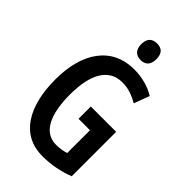

<svg xmlns="http://www.w3.org/2000/svg" viewBox="-276 -1015 1115 1115"><g transform="rotate(45 281.5 -457.0)"><path d="M317 -924C275 -924 254 -901 254 -856C254 -812 276 -788 317 -788C357 -788 378 -812 378 -856C378 -900 359 -924 317 -924ZM303 -393V-292H397V-105C373 -97 346 -93 316 -93C213 -93 168 -200 168 -356C168 -528 225 -622 334 -622C380 -622 423 -608 466 -582L502 -678C454 -707 396 -724 330 -724C144 -724 46 -578 46 -359C46 -139 132 10 308 10C379 10 446 -3 511 -28V-393Z"/></g></svg>

Font: Noto Sans Myanmar UI ExtraCondensed SemiBold
Style: Regular
Weight: 600
Width: 2
Designer: Monotype Design Team
Foundry: Monotype Imaging Inc.
Version: Version 2.103